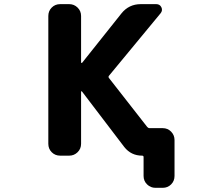

<svg xmlns="http://www.w3.org/2000/svg" viewBox="-20 -775 1040 933"><path d="M735.4 137.7Q711.9 137.7 694.8 121.1Q677.7 104.5 677.7 80.1V-11.7Q677.7 -18.6 670.9 -18.6Q617.2 -18.6 584 -60.5L377.9 -331.1Q377 -332 375.5 -331.5Q374 -331.1 374 -329.1V-76.2Q374 -51.8 356.9 -35.2Q339.8 -18.6 316.4 -18.6H272.5Q248 -18.6 231.4 -35.2Q214.8 -51.8 214.8 -76.2V-697.3Q214.8 -721.7 231.4 -738.3Q248 -754.9 272.5 -754.9H316.4Q339.8 -754.9 356.9 -738.3Q374 -721.7 374 -697.3V-471.7Q374 -469.7 375.5 -469.2Q377 -468.8 378.9 -469.7L570.3 -710Q606.4 -754.9 664.1 -754.9H739.3Q756.8 -754.9 764.2 -739.7Q771.5 -724.6 760.7 -710.9L509.8 -407.2Q504.9 -401.4 509.8 -395.5L695.3 -158.2Q700.2 -152.3 707 -152.3H770.5Q794.9 -152.3 811.5 -135.3Q828.1 -118.2 828.1 -94.7V80.1Q828.1 104.5 811.5 121.1Q794.9 137.7 770.5 137.7Z"/></svg>

Font: Rounded Mgen+ 2m bold
Style: Bold
Weight: 700
Designer: [Source Han Sans]
Ryoko NISHIZUKA  (kana & ideographs); Paul D. Hunt (Latin, Greek & Cyrillic); Wenlong ZHANG  (bopomofo
Version: Version 1.059.20150602